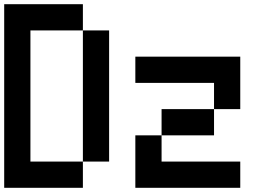

<svg xmlns="http://www.w3.org/2000/svg" viewBox="-20 -895 1290 915"><path d="M0 0V-875H375V-750H125V-125H375V0ZM1000 -250H750V-375H1000ZM1000 -375V-500H625V-625H1125V-375ZM1125 -125V0H625V-250H750V-125ZM375 -125V-750H500V-125Z"/></svg>

Font: Galmuri7 Regular
Style: Regular
Weight: 400
Designer: Lee Minseo (quiple)
Version: Version 2.399;hotconv 1.1.1;makeotfexe 2.6.0 DEVELOPMENT